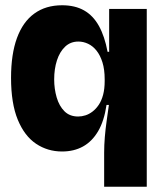

<svg xmlns="http://www.w3.org/2000/svg" viewBox="-20 -562 614 730"><path d="M376 148V18Q376 -10 378.5 -40.5Q381 -71 385.5 -102.5Q390 -134 394 -163H385Q376 -102 353 -63Q330 -24 295.5 -5Q261 14 216 14Q161 14 117 -15.5Q73 -45 47.5 -107Q22 -169 22 -266Q22 -356 44.5 -417.5Q67 -479 110.5 -510.5Q154 -542 216 -542Q265 -542 299.5 -522.5Q334 -503 356 -463.5Q378 -424 389 -365H395V-528H538V-341V148ZM277 -119Q291 -119 305 -123.5Q319 -128 332 -138Q345 -148 355.5 -163.5Q366 -179 372 -201.5Q378 -224 378 -254V-260Q378 -298 369.5 -325Q361 -352 347 -369.5Q333 -387 315 -395.5Q297 -404 278 -404Q248 -404 227.5 -384.5Q207 -365 196.5 -332.5Q186 -300 186 -260Q186 -224 195.5 -191.5Q205 -159 225 -139Q245 -119 277 -119Z"/></svg>

Font: Bricolage Grotesque 96pt ExtraBold
Style: Regular
Weight: 800
Designer: Mathieu Triay
Foundry: Atelier Triay
Version: Version 1.001;gftools[0.9.33.dev8+g029e19f]